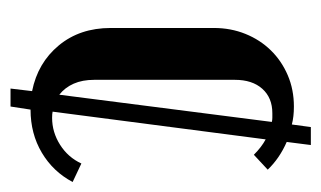

<svg xmlns="http://www.w3.org/2000/svg" viewBox="-146 -432 625 374"><g transform="rotate(90 167.0 -244.5)"><path d="M227 -537H262L256 -490Q288 -476 310 -453L281 -426Q266 -441 251 -449L197 -34Q201 -33 209 -33Q237 -33 261.5 -48.5Q286 -64 298 -90L334 -73Q314 -35 277 -13Q240 9 193 9L187 48H152L157 6Q102 -5 68 -46Q34 -87 34 -147V-348Q34 -381 45.5 -409.5Q57 -438 77.5 -459Q98 -480 126 -492Q154 -504 187 -504Q207 -504 222 -500ZM217 -461Q213 -462 209 -462Q205 -462 200 -462Q170 -462 152.5 -442.5Q135 -423 135 -389V-115Q135 -92 142.5 -75Q150 -58 164 -47Z"/></g></svg>

Font: Moniqa Paragraph
Style: Bold
Weight: 700
Designer: Rajesh Rajput
Foundry: Rajesh Rajput
Version: Version 1.000